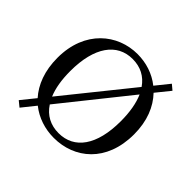

<svg xmlns="http://www.w3.org/2000/svg" viewBox="-144 -701 884 884"><g transform="rotate(45 298.0 -259.0)"><path d="M297 15C430 15 547 -77 547 -258C547 -345 519 -411 475 -457L530 -525L505 -546L451 -479C407 -514 353 -531 297 -531C169 -531 48 -437 48 -258C48 -173 74 -108 115 -62L60 6L87 28L140 -38C184 -3 239 15 297 15ZM157 -114C141 -152 133 -199 133 -257C133 -413 196 -499 297 -499C348 -499 389 -478 417 -437ZM297 -16C245 -16 203 -38 175 -81L435 -406C452 -367 461 -318 461 -257C461 -101 399 -16 297 -16Z"/></g></svg>

Font: Harano Aji Mincho
Style: Regular
Weight: 400
Foundry: Masamichi Hosoda
Version: HaranoAjiMincho-Regular version 20230610;ttx 4.39.4